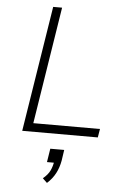

<svg xmlns="http://www.w3.org/2000/svg" viewBox="-63 -750 701 1073"><g transform="rotate(5 287.0 -213.5)"><path d="M79 0 191 -705H241L137 -48H511L503 0ZM242 278 217 254Q245 231 256.5 206.5Q268 182 272 154L279 162H232L244 86H322L313 147Q306 186 289 218.5Q272 251 242 278Z"/></g></svg>

Font: Nunito Sans 7pt ExtraLight
Style: Italic
Weight: 250
Italic angle: -9°
Designer: Vernon Adams
Foundry: Vernon Adams
Version: Version 3.101;gftools[0.9.27]